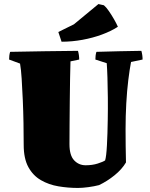

<svg xmlns="http://www.w3.org/2000/svg" viewBox="-20 -916 739 948"><path d="M365 12Q316 12 268.5 4Q221 -4 182 -26.5Q143 -49 120 -91Q97 -133 97 -201Q97 -251 96 -308.5Q95 -366 92.5 -423Q90 -480 87 -527Q84 -574 79 -602L25 -622Q25 -632 26 -641Q27 -650 30 -660Q114 -662 197.5 -663Q281 -664 365 -665Q371 -644 371 -622L328 -613Q327 -579 326 -527Q325 -475 324.5 -416.5Q324 -358 323.5 -302Q323 -246 323 -204Q323 -149 346 -124.5Q369 -100 403 -100Q436 -100 462.5 -108.5Q489 -117 499 -124Q505 -143 508 -199Q511 -255 512 -323Q513 -378 512.5 -433Q512 -488 510.5 -533.5Q509 -579 507 -604L451 -622Q451 -632 452 -641Q453 -650 456 -660Q512 -662 567.5 -663Q623 -664 678 -665Q684 -644 684 -622L627 -610Q620 -574 613.5 -521Q607 -468 603.5 -405.5Q600 -343 600 -278Q600 -237 600.5 -196Q601 -155 602 -114Q582 -80 545.5 -50.5Q509 -21 469 -2Q446 4 416.5 8Q387 12 365 12ZM284 -710 268 -758 345 -796 466 -896 493 -890Q504 -881 517.5 -861.5Q531 -842 543 -821Q555 -800 562 -784L559 -782Q528 -762 483.5 -745.5Q439 -729 387.5 -719.5Q336 -710 284 -710Z"/></svg>

Font: Labrada Black
Style: Regular
Weight: 900
Designer: Mercedes Jáuregui
Foundry: Omnibus-Type Team
Version: Version 1.000; ttfautohint (v1.8.4.7-5d5b)